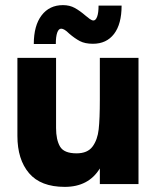

<svg xmlns="http://www.w3.org/2000/svg" viewBox="-20 -719 616 750"><path d="M48 -188V-493H199V-219Q199 -173 214.5 -146.5Q230 -120 279 -120Q322 -120 341.5 -146.5Q361 -173 365.5 -214Q370 -255 370 -330V-493H521V0H370V-61Q326 11 233 11Q139 11 93.5 -42.5Q48 -96 48 -188ZM250 -588Q231 -607 219 -607Q209 -607 203.5 -591.5Q198 -576 198 -547H112Q112 -619 142.5 -659Q173 -699 226 -699Q252 -699 272 -688Q292 -677 314 -658Q322 -651 330.5 -645Q339 -639 345 -639Q354 -639 359.5 -654Q365 -669 365 -697H455Q455 -625 425.5 -586.5Q396 -548 343 -548Q312 -548 292 -558.5Q272 -569 250 -588Z"/></svg>

Font: Hanken Grotesk Black
Style: Regular
Weight: 900
Designer: Alfredo Marco Pradil
Foundry: Hanken Design Co.
Version: Version 3.014